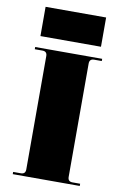

<svg xmlns="http://www.w3.org/2000/svg" viewBox="-92 -885 597 937"><g transform="rotate(10 206.0 -416.0)"><path d="M56 -687V-832H356V-687ZM40 0V-11H78Q101 -11 101 -34V-596Q101 -619 78 -619H40V-630H372V-619H334Q311 -619 311 -596V-34Q311 -11 334 -11H372V0Z"/></g></svg>

Font: Arapey Black-Display
Style: Regular
Weight: 900
Designer: Eduardo Rodriguez Tunni
Foundry: Eduardo Rodriguez Tunni
Version: Version 4.000